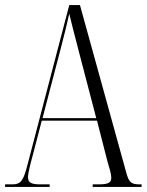

<svg xmlns="http://www.w3.org/2000/svg" viewBox="-20 -734 576 754"><path d="M0 0H175V-10H138C101 -10 90 -18 90 -38C90 -54 99 -89 107 -118L144 -260H361L402 -100C409 -76 417 -51 417 -37C417 -19 409 -10 369 -10H344V0H536V-10H529C496 -10 487 -17 477 -52L294 -714H252L89 -91C72 -23 62 -10 27 -10H0ZM147 -270 222 -557C237 -615 242 -636 252 -680C260 -646 270 -607 295 -511L358 -270Z"/></svg>

Font: Noto Serif Display ExtraCondensed Light
Style: Regular
Weight: 300
Width: 2
Designer: Monotype Design Team
Foundry: Monotype Imaging Inc.
Version: Version 2.009